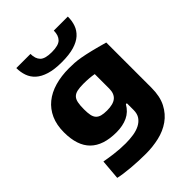

<svg xmlns="http://www.w3.org/2000/svg" viewBox="-284 -933 1286 1286"><g transform="rotate(-45 359.5 -290.0)"><path d="M323 220Q290 220 254 218.5Q218 217 184.5 214Q151 211 122 207Q93 203 72 198L84 55Q116 61 168.5 68Q221 75 276 75Q314 75 349.5 69.5Q385 64 412 50Q439 36 455 13Q471 -10 471 -46V-110H462Q435 -63 390 -42Q345 -21 284 -21Q160 -21 97.5 -82.5Q35 -144 35 -270Q35 -340 58.5 -392.5Q82 -445 125 -480Q168 -515 228.5 -532.5Q289 -550 363 -550Q388 -550 414 -548.5Q440 -547 473.5 -541Q507 -535 552.5 -524Q598 -513 661 -495V-67Q661 15 632.5 70Q604 125 556.5 158.5Q509 192 448 206Q387 220 323 220ZM343 -169Q402 -169 429.5 -192Q457 -215 457 -263V-400Q414 -408 357 -408Q322 -408 299 -403Q276 -398 262.5 -384.5Q249 -371 244 -346.5Q239 -322 239 -283Q239 -250 243.5 -228Q248 -206 260 -193Q272 -180 292 -174.5Q312 -169 343 -169ZM358 -612Q288 -612 241 -626.5Q194 -641 166 -666.5Q138 -692 126 -726.5Q114 -761 114 -800H248Q248 -755 271 -731Q294 -707 358 -707Q422 -707 445.5 -731Q469 -755 469 -800H602Q602 -759 590 -725Q578 -691 550 -665.5Q522 -640 475 -626Q428 -612 358 -612Z"/></g></svg>

Font: Encode Sans Wide
Style: ExtraBold
Weight: 800
Designer: Pablo Impallari, Andres Torresi
Foundry: Pablo Impallari, Andres Torresi
Version: Version 1.000; ttfautohint (v1.00) -l 8 -r 50 -G 200 -x 14 -